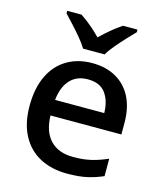

<svg xmlns="http://www.w3.org/2000/svg" viewBox="-115 -852 805 947"><g transform="rotate(15 287.5 -378.0)"><path d="M297 -549Q368 -549 419.5 -519.5Q471 -490 498.5 -435.5Q526 -381 526 -305V-246H164Q166 -164 207.5 -120.5Q249 -77 325 -77Q376 -77 416 -86.5Q456 -96 499 -115V-26Q458 -8 416.5 1Q375 10 317 10Q239 10 179.5 -20.5Q120 -51 86 -113Q52 -175 52 -266Q52 -356 82.5 -419.5Q113 -483 168.5 -516Q224 -549 297 -549ZM297 -466Q240 -466 206.5 -429.5Q173 -393 166 -326H417Q416 -388 387.5 -427Q359 -466 297 -466ZM234 -606Q220 -629 198 -655.5Q176 -682 152 -708Q128 -734 110 -753V-766H183Q209 -749 236 -726.5Q263 -704 288 -678Q315 -704 342 -726.5Q369 -749 395 -766H469V-753Q450 -734 426 -708Q402 -682 379.5 -655.5Q357 -629 344 -606Z"/></g></svg>

Font: Noto Sans Syriac Eastern Medium
Style: Regular
Weight: 500
Designer: Patrick Giasson and the Monotype Design Team
Foundry: Monotype Imaging Inc.
Version: Version 3.001